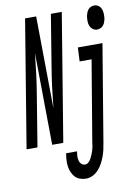

<svg xmlns="http://www.w3.org/2000/svg" viewBox="-145 -804 772 1092"><g transform="rotate(-10 240.5 -258.0)"><path d="M-43 0 78 -735H142L148 -204Q154 -263 161.5 -322.5Q169 -382 179 -441L227 -735H290L169 0H105L99 -531Q93 -472 85.5 -412.5Q78 -353 68 -294L20 0ZM471 -601Q457 -601 446 -609.5Q435 -618 430 -630.5Q425 -643 425 -657.5Q425 -672 427 -687Q429 -696 432.5 -705.5Q436 -715 442.5 -723Q449 -731 458.5 -735Q468 -739 478 -739Q492 -739 503 -730.5Q514 -722 518.5 -709.5Q523 -697 523.5 -682.5Q524 -668 522 -653Q520 -644 516.5 -634.5Q513 -625 506.5 -617Q500 -609 490 -605Q480 -601 471 -601ZM262 223Q244 223 227 217Q210 211 199 199Q188 187 181 171Q174 155 171.5 137Q169 119 170 101Q171 83 174 65L175 61H238L237 63Q235 76 234.5 89Q234 102 237 114Q240 126 249 134.5Q258 143 271 143Q282 143 291 134Q300 125 305.5 114.5Q311 104 315.5 93Q320 82 323.5 71Q327 60 329 48.5Q331 37 332 26L410 -440H341L345 -520H487L394 39Q391 59 386.5 78.5Q382 98 375 117Q368 136 358 154.5Q348 173 334 188.5Q320 204 301 213.5Q282 223 262 223Z"/></g></svg>

Font: Iosevka Medium
Style: Italic
Weight: 500
Italic angle: -9°
Monospace: yes
Designer: Belleve Invis
Foundry: Belleve Invis
Version: Version 32.5.0; ttfautohint (v1.8.4)